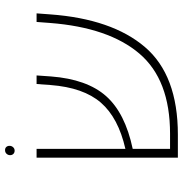

<svg xmlns="http://www.w3.org/2000/svg" viewBox="-2 -723 725 761"><g transform="rotate(-90 360.5 -342.5)"><path d="M688 -560 684 -506Q666 -261 554.5 -130.5Q443 0 207 0H116V-560H151V-208Q274 -236 334 -305Q394 -374 404 -505L408 -560H442L438 -503Q427 -360 360 -284.5Q293 -209 151 -179V-31H211Q425 -31 528.5 -152.5Q632 -274 650 -507L654 -560ZM163 -667Q163 -675 158.5 -680Q154 -685 146 -685Q137 -685 131.5 -679Q126 -673 126 -665Q126 -657 131 -652Q136 -647 144 -647Q152 -647 157.5 -653Q163 -659 163 -667Z"/></g></svg>

Font: FiraGO UltraLight
Style: Italic
Weight: 200
Italic angle: -8°
Designer: bBox Type GmbH
Foundry: bBox Type GmbH
Version: Version 1.001